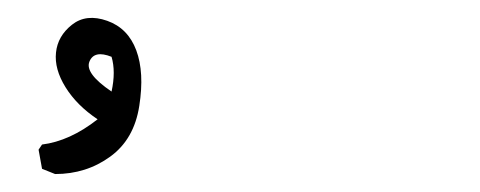

<svg xmlns="http://www.w3.org/2000/svg" viewBox="-20 -603 540 216"><path d="M42 -407.2 27.3 -413.1 23.4 -434.6 27.3 -440.4Q58.6 -444.3 89.8 -468.8Q66.4 -484.4 53.7 -504.9Q41 -525.4 43 -543.9Q44.9 -562.5 61 -575.2Q77.1 -587.9 100.6 -579.6Q124 -571.3 133.3 -546.4Q142.6 -521.5 136.7 -483.9Q130.9 -446.3 104 -426.8Q77.1 -407.2 42 -407.2ZM105.5 -539.1Q85.9 -546.9 80.6 -533.7Q75.2 -520.5 105.5 -500Q110.4 -522.5 105.5 -539.1Z"/></svg>

Font: NaikaiFont
Style: Regular
Weight: 400
Version: Version 1.67